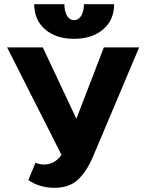

<svg xmlns="http://www.w3.org/2000/svg" viewBox="-20 -884 696 915"><path d="M643 -658 426 -144Q396 -71 354 -30Q312 11 240 11Q168 11 115 -26L149 -108Q170 -100 189 -100Q241 -100 273 -146L14 -658H184L344 -318L475 -658ZM524 -864H380Q380 -830 367 -809Q354 -788 333 -788Q312 -788 299.5 -808.5Q287 -829 287 -864H143Q143 -789 195 -744Q247 -699 333 -699Q419 -699 471.5 -744Q524 -789 524 -864Z"/></svg>

Font: Ysabeau Ultrabold
Style: Regular
Weight: 800
Designer: Christian Thalmann (Catharsis Fonts)
Version: Version 0.003